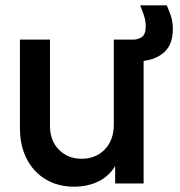

<svg xmlns="http://www.w3.org/2000/svg" viewBox="-20 -690 678 722"><path d="M259 12Q310 12 350.5 -8Q391 -28 413 -66V0H520V-461Q570 -467 600 -496Q630 -525 630 -582Q630 -608 623 -629Q616 -650 607 -670H507Q515 -651 521.5 -631Q528 -611 528 -592Q528 -560 513 -550.5Q498 -541 482 -541H408V-222Q408 -163 374 -128Q340 -93 287 -93Q235 -93 201.5 -127Q168 -161 168 -217V-541H55V-207Q55 -142 80.5 -92.5Q106 -43 152 -15.5Q198 12 259 12Z"/></svg>

Font: Custom Plus Jakarta Sans SemiBold
Style: Regular
Weight: 600
Designer: Gumpita Rahayu & FullSphere
Foundry: Tokotype & FullSphere
Version: Version 1.001;hotconv 1.0.117;makeotfexe 2.5.65602